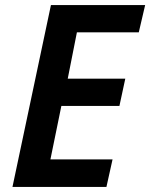

<svg xmlns="http://www.w3.org/2000/svg" viewBox="-20 -734 590 754"><path d="M29 0 180 -714H550L525 -607H282L246 -425H472L449 -318H221L178 -108H422L398 0Z"/></svg>

Font: Noto Sans Display SemiBold
Style: Italic
Weight: 600
Italic angle: -12°
Designer: Monotype Design Team
Foundry: Monotype Imaging Inc.
Version: Version 2.003